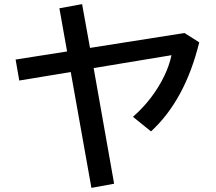

<svg xmlns="http://www.w3.org/2000/svg" viewBox="-20 -847 1039 925"><path d="M375.5 -827.1 413.6 -616.2 868.7 -688 939.9 -643.1Q871.6 -364.7 707.5 -213.9L620.6 -284.2Q716.3 -368.2 771 -480Q795.4 -530.3 806.2 -581.1L431.2 -519L529.8 38.1L420.4 58.1L320.8 -500L72.8 -459L55.2 -560.1L303.2 -599.1L266.1 -807.1Z"/></svg>

Font: UDEV Gothic 35
Style: Bold
Weight: 700
Version: v2.1.0; ttfautohint (v1.8.4.7-5d5b-dirty) -l 6 -r 45 -G 200 